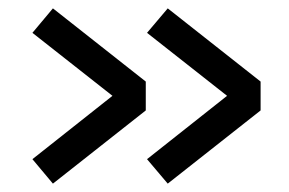

<svg xmlns="http://www.w3.org/2000/svg" viewBox="-20 -523 690 459"><path d="M381 -84 331.5 -142.5 561.5 -324.5 603 -259ZM603 -259H568V-328H603ZM561.5 -263.5 331.5 -444.5 381 -503 603 -328ZM106.5 -84 57.5 -142.5 287.5 -324.5 328.5 -259ZM328.5 -259H293.5V-328H328.5ZM287.5 -263.5 57.5 -444.5 106.5 -503 328.5 -328Z"/></svg>

Font: Trispace Thin Medium
Style: Regular
Weight: 500
Version: Version 1.210